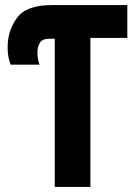

<svg xmlns="http://www.w3.org/2000/svg" viewBox="-20 -734 540 754"><path d="M195 0H335V-585H480V-714H183Q83 -714 46.5 -663.5Q10 -613 10 -550Q10 -522 14.5 -504.5Q19 -487 22 -480H135Q132 -489 129.5 -501.5Q127 -514 127 -527Q127 -550 136.5 -566Q146 -582 175 -582H195Z"/></svg>

Font: Noto Sans Mono Condensed Extra
Style: Regular
Weight: 800
Width: 3
Designer: Monotype Design Team
Foundry: Monotype Imaging Inc.
Version: Version 1.900